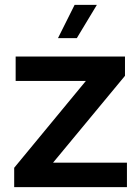

<svg xmlns="http://www.w3.org/2000/svg" viewBox="-20 -765 572 785"><path d="M38 0H499V-100H197L491 -455V-534H44V-434H331L38 -79ZM217 -609H294L376 -745H285Z"/></svg>

Font: Chess Sans SemiBold
Style: Regular
Weight: 600
Designer: Wolf Bōese
Foundry: Wolf Bōese
Version: Version 7.223;Glyphs 3.3 (3306)